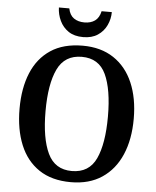

<svg xmlns="http://www.w3.org/2000/svg" viewBox="-61 -969 839 1030"><g transform="rotate(5 359.0 -454.0)"><path d="M359 10Q256 10 187.5 -36Q119 -82 85 -165Q51 -248 51 -359Q51 -470 85 -552Q119 -634 187.5 -679.5Q256 -725 360 -725Q458 -725 526.5 -679.5Q595 -634 630.5 -551.5Q666 -469 666 -358Q666 -247 630.5 -164.5Q595 -82 526.5 -36Q458 10 359 10ZM359 -50Q452 -50 489.5 -131Q527 -212 527 -358Q527 -504 489.5 -584.5Q452 -665 360 -665Q268 -665 229.5 -584.5Q191 -504 191 -358Q191 -212 229.5 -131Q268 -50 359 -50ZM357 -771Q309 -771 278 -792Q247 -813 231 -847Q215 -881 214 -918H270Q277 -882 300 -866Q323 -850 357 -850Q391 -850 413.5 -866Q436 -882 444 -918H499Q499 -881 483 -847Q467 -813 435.5 -792Q404 -771 357 -771Z"/></g></svg>

Font: Noto Serif SemiCondensed SemiBold
Style: Regular
Weight: 600
Width: 4
Designer: Monotype Design Team
Foundry: Monotype Imaging Inc.
Version: Version 2.013; ttfautohint (v1.8.4.7-5d5b)